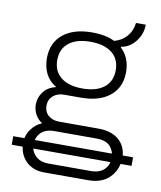

<svg xmlns="http://www.w3.org/2000/svg" viewBox="-87 -673 780 931"><g transform="rotate(10 303.0 -207.5)"><path d="M195 188Q137 188 103 153Q75 124 70 83H16V41H71Q76 18 90 -2Q110 -31 143 -45Q121 -59 109 -81.5Q97 -104 97 -130Q97 -164 118 -192Q139 -220 180 -230Q145 -250 128 -283.5Q111 -317 111 -360Q111 -436 163 -478.5Q215 -521 306 -521Q374 -521 417 -499Q455 -509 478.5 -536Q502 -563 507 -603H555Q555 -557 526 -520Q497 -483 456 -477L455 -473Q477 -454 489 -424.5Q501 -395 501 -360Q501 -285 449.5 -242.5Q398 -200 306 -200H224Q191 -200 170 -181.5Q149 -163 149 -133Q149 -103 169.5 -85Q190 -67 224 -67H417Q480 -67 518 -35Q551 -5 555 41H606V83H552Q544 121 517 149Q479 188 412 188ZM306 -245Q374 -245 412 -275Q450 -305 450 -360Q450 -415 412 -445Q374 -475 306 -475Q238 -475 200 -445Q162 -415 162 -360Q162 -305 200 -275Q238 -245 306 -245ZM122 41H502Q497 21 483 5Q462 -18 415 -18H208Q165 -18 142 5Q127 21 122 41ZM208 142H415Q459 142 482 119Q497 104 502 83H122Q127 103 142 118Q165 142 208 142Z"/></g></svg>

Font: Chivo Mono Medium Thin
Style: Regular
Weight: 250
Monospace: yes
Version: Version 1.008